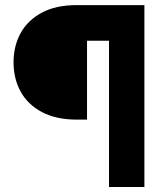

<svg xmlns="http://www.w3.org/2000/svg" viewBox="-20 -748 633 768"><path d="M416 0V-585H328.1V-269.5H285.2Q203.6 -270 147.5 -299.8Q91.3 -329.6 62.7 -381.3Q34.2 -433.1 34.2 -499Q34.2 -564.5 62.7 -616Q91.3 -667.5 147.5 -697.5Q203.6 -727.5 285.2 -727.5H557.6V0Z"/></svg>

Font: Inter Tight Black
Style: Regular
Weight: 900
Designer: Rasmus Andersson
Foundry: rsms
Version: Version 3.004; ttfautohint (v1.8.4.7-5d5b)